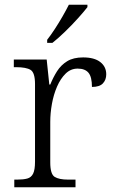

<svg xmlns="http://www.w3.org/2000/svg" viewBox="-20 -786 481 806"><path d="M40 0V-32H52Q78 -32 94.5 -36.5Q111 -41 119 -57Q127 -73 127 -107V-433Q127 -481 108.5 -492.5Q90 -504 47 -504H38V-536H176L187 -431H191Q203 -461 219.5 -487Q236 -513 262 -529Q288 -545 329 -545Q376 -545 401 -525.5Q426 -506 426 -474Q426 -451 412 -436Q398 -421 366 -421Q366 -463 351.5 -480.5Q337 -498 306 -498Q277 -498 255.5 -477Q234 -456 219.5 -422.5Q205 -389 198 -350Q191 -311 191 -274V-104Q191 -55 209.5 -43.5Q228 -32 266 -32H297V0ZM178 -619Q193 -638 210 -664Q227 -690 242.5 -717Q258 -744 269 -766H347V-756Q334 -739 308 -710Q282 -681 252.5 -652.5Q223 -624 200 -606H178Z"/></svg>

Font: Noto Serif Myanmar Light
Style: Regular
Weight: 300
Designer: Ben Mitchell and the Monotype Design Team
Foundry: Monotype Imaging Inc.
Version: Version 2.106; ttfautohint (v1.8.4.7-5d5b)